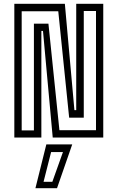

<svg xmlns="http://www.w3.org/2000/svg" viewBox="-20 -720 616 1005"><path d="M55 0V-700H319.5L369.5 -143.5H379V-700H520.5V0H256L205 -558H196.5V0ZM93.5 -37.5H157.5V-596H233.5L291 -38.5H482.5V-662.5H418.5V-104H342L285 -661H93.5ZM165.5 265 222.5 36H358L278.5 265ZM208 231.5H254L309.5 76H247.5Z"/></svg>

Font: Tourney Condensed
Style: Regular
Weight: 400
Width: 3
Designer: Tyler Finck
Foundry: Etcetera Type Co
Version: Version 1.010; ttfautohint (v1.8.3)